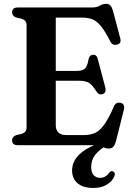

<svg xmlns="http://www.w3.org/2000/svg" viewBox="-20 -738 674 976"><path d="M41.5 -675.5Q41.5 -700 70.5 -700H447.5Q472.5 -700 487.5 -709.2Q502.5 -718.5 518.5 -718.5Q533.5 -718.5 541.2 -710Q549 -701.5 554.5 -682L591.5 -542.5Q598.5 -517 574 -511Q550 -505.5 539 -530.5Q513.5 -580.5 492.5 -606Q471.5 -631.5 449.2 -640Q427 -648.5 397.5 -648.5H263.5V-377.5H369.5Q400 -377.5 412.5 -390.2Q425 -403 430 -436.5Q435.5 -459 453 -459.5Q472 -460.5 477 -438L515.5 -292.5Q521.5 -266 501.5 -259.5Q483 -253.5 470.5 -272.5Q450 -305.5 432.8 -316.5Q415.5 -327.5 382 -327.5H263.5V-102.5Q263.5 -51.5 317 -51.5H408Q439 -51.5 463 -62.2Q487 -73 509.5 -104.2Q532 -135.5 559 -196.5Q568.5 -220 591.5 -215.5Q617 -210.5 609.5 -180L569.5 -20Q564 -1 556 8Q548 17 532.5 17Q517.5 17 502.2 8.5Q487 0 461.5 0H70.5Q41.5 0 41.5 -24.5Q41.5 -43 62 -51L90 -57.5Q115 -65.5 115 -89V-611Q115 -634.5 90 -642.5L62 -649Q41.5 -657 41.5 -675.5ZM514.5 -21.5 525 -0.5Q483.5 23 463.5 49.5Q443.5 76 443.5 111Q443.5 139 456.2 152.5Q469 166 488.5 166Q517 166 534.5 140.5Q544 129.5 553 132.5Q559 134 562.2 140.5Q565.5 147 561 158.5Q552 182 524.2 199.8Q496.5 217.5 455 217.5Q403 217.5 374.8 193.8Q346.5 170 346.5 128.5Q346.5 81.5 385.5 45Q424.5 8.5 514.5 -21.5Z"/></svg>

Font: Fraunces 72pt Soft SemiBold
Style: Regular
Weight: 600
Version: Version 1.000;[b76b70a41]